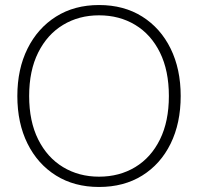

<svg xmlns="http://www.w3.org/2000/svg" viewBox="-20 -732 788 764"><path d="M374 12Q276 12 203 -33.5Q130 -79 89.5 -160.5Q49 -242 49 -350Q49 -457 89.5 -538.5Q130 -620 203 -666Q276 -712 374 -712Q473 -712 546 -666Q619 -620 659 -538.5Q699 -457 699 -350Q699 -242 659 -160.5Q619 -79 546 -33.5Q473 12 374 12ZM374 -29Q455 -29 518 -67Q581 -105 616.5 -177Q652 -249 652 -350Q652 -451 616.5 -523Q581 -595 518 -633Q455 -671 374 -671Q294 -671 231 -633Q168 -595 132 -523Q96 -451 96 -350Q96 -249 132 -177Q168 -105 231 -67Q294 -29 374 -29Z"/></svg>

Font: DM Sans 11pt ExtraLight
Style: Regular
Weight: 250
Version: Version 4.004;gftools[0.9.30]